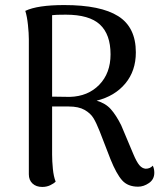

<svg xmlns="http://www.w3.org/2000/svg" viewBox="-20 -727 645 759"><path d="M590 -44Q590 -18 569 -3.5Q548 11 526 11Q485 11 462.5 -14.5Q440 -40 417 -97L374 -208Q361 -241 349.5 -260Q338 -279 314.5 -292.5Q291 -306 252 -306H186V-116Q186 -90 189 -59.5Q192 -29 200 -9Q192 -1 178 5.5Q164 12 147 12Q123 12 108.5 -1.5Q94 -15 94 -38V-572Q94 -595 90.5 -628.5Q87 -662 80 -684Q128 -707 234 -707Q378 -707 447.5 -663Q517 -619 517 -520Q517 -447 475.5 -397Q434 -347 362 -329Q397 -319 418 -295.5Q439 -272 459 -232L507 -118Q520 -87 531 -74Q542 -61 556 -60Q573 -60 584 -72Q590 -60 590 -44ZM256 -344Q328 -346 372.5 -392Q417 -438 417 -512Q417 -591 375 -630Q333 -669 240 -669Q198 -669 186 -667V-345Z"/></svg>

Font: Arima Madurai Medium
Style: Regular
Weight: 500
Designer: Joana Correia and Natanael Gama
Foundry: NDISCOVER
Version: Version 1.020